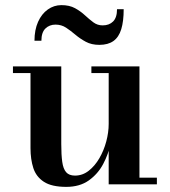

<svg xmlns="http://www.w3.org/2000/svg" viewBox="-20 -719 662 749"><path d="M238.5 10Q181.5 10 151.2 -9.8Q121 -29.5 110 -63.5Q99 -97.5 99 -141V-434H30.5V-460H219V-157Q219 -115 222.8 -87.8Q226.5 -60.5 238 -47.2Q249.5 -34 272.5 -34Q302 -34 326 -52.8Q350 -71.5 367.5 -101.5Q385 -131.5 394.5 -167Q404 -202.5 404 -236L421 -237Q421 -203 412 -160.5Q403 -118 382.5 -79.2Q362 -40.5 326.5 -15.2Q291 10 238.5 10ZM404 0V-434H336.5V-460H524V-26H592V0ZM367.5 -544Q337 -544 314.8 -556Q292.5 -568 274.2 -583.5Q256 -599 237.8 -611Q219.5 -623 196.5 -623Q173 -623 157.2 -607.8Q141.5 -592.5 141.5 -560H114.5Q114.5 -602.5 128.5 -633.8Q142.5 -665 166.5 -682Q190.5 -699 219.5 -699Q251 -699 272.8 -687Q294.5 -675 311.2 -659.5Q328 -644 344 -632Q360 -620 380.5 -620Q406 -620 421.2 -635.2Q436.5 -650.5 436.5 -683H462.5Q462.5 -636 453 -605Q443.5 -574 422.5 -559Q401.5 -544 367.5 -544Z"/></svg>

Font: Bodoni Moda 9pt SemiBold
Style: Regular
Weight: 600
Designer: Owen Earl
Foundry: indestructible type
Version: Version 2.005